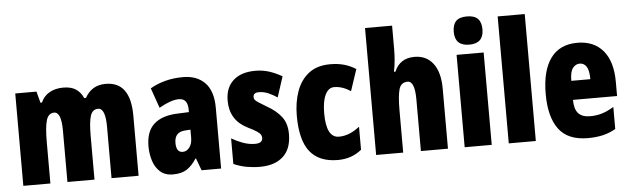

<svg xmlns="http://www.w3.org/2000/svg" viewBox="-49 -955 3749 1145"><g transform="rotate(-5 1825.5 -383.0)"><path d="M592 -563Q740 -563 740 -360V0H578V-307Q578 -419 534 -419Q500 -419 488 -381.5Q476 -344 476 -264V0H314V-307Q314 -419 271 -419Q237 -419 224.5 -379Q212 -339 212 -248V0H50V-553H177L195 -485H204Q220 -523 255 -543Q290 -563 338 -563Q387 -563 415.5 -542.5Q444 -522 457 -490H468Q487 -525 517.5 -544Q548 -563 592 -563Z M1055 -563Q1138 -563 1186 -513.5Q1234 -464 1234 -363V0H1117L1090 -73H1087Q1060 -31 1028.5 -10.5Q997 10 945 10Q898 10 869 -16Q840 -42 827 -83Q814 -124 814 -169Q814 -258 861.5 -301.5Q909 -345 1000 -349L1072 -352V-366Q1072 -434 1019 -434Q972 -434 900 -393L858 -513Q899 -537 948.5 -550Q998 -563 1055 -563ZM1042 -245Q976 -242 976 -176Q976 -119 1015 -119Q1039 -119 1055.5 -141Q1072 -163 1072 -198V-247Z M1655 -170Q1655 -81 1605 -35.5Q1555 10 1466 10Q1426 10 1386.5 3Q1347 -4 1309 -21V-174Q1339 -156 1375.5 -142.5Q1412 -129 1449 -129Q1494 -129 1494 -161Q1494 -170 1489.5 -179Q1485 -188 1467.5 -200Q1450 -212 1411 -231Q1308 -283 1308 -400Q1308 -477 1355 -520Q1402 -563 1488 -563Q1531 -563 1569 -551Q1607 -539 1647 -516L1607 -393Q1582 -410 1554.5 -422Q1527 -434 1498 -434Q1464 -434 1464 -408Q1464 -399 1468.5 -392Q1473 -385 1490 -374Q1507 -363 1542 -342Q1592 -314 1623.5 -274Q1655 -234 1655 -170Z M1933 10Q1821 10 1766 -58.5Q1711 -127 1711 -274Q1711 -355 1734.5 -420.5Q1758 -486 1807.5 -524.5Q1857 -563 1936 -563Q1982 -563 2019 -552.5Q2056 -542 2089 -521L2046 -392Q1997 -425 1947 -425Q1914 -425 1894.5 -386Q1875 -347 1875 -274Q1875 -128 1951 -128Q2014 -128 2075 -177V-39Q2016 10 1933 10Z M2324 -621Q2324 -587 2321 -552.5Q2318 -518 2311 -485H2320Q2353 -563 2440 -563Q2512 -563 2552 -510Q2592 -457 2592 -360V0H2430V-308Q2430 -419 2387 -419Q2347 -419 2335.5 -379Q2324 -339 2324 -253V0H2162V-760H2324Z M2773 -776Q2818 -776 2838.5 -754.5Q2859 -733 2859 -691Q2859 -607 2773 -607Q2687 -607 2687 -691Q2687 -734 2707.5 -755Q2728 -776 2773 -776ZM2854 -553V0H2692V-553Z M3118 0H2956V-760H3118Z M3415 -562Q3514 -562 3569 -497Q3624 -432 3624 -310V-225H3360Q3360 -170 3383 -144.5Q3406 -119 3454 -119Q3492 -119 3525 -129Q3558 -139 3596 -162V-30Q3560 -9 3519 0.5Q3478 10 3430 10Q3310 10 3255.5 -63Q3201 -136 3201 -274Q3201 -413 3255 -487.5Q3309 -562 3415 -562ZM3419 -437Q3394 -437 3377 -415Q3360 -393 3360 -339H3474Q3474 -392 3459 -414.5Q3444 -437 3419 -437Z"/></g></svg>

Font: Noto Sans Gujarati UI ExtraCondensed Black
Style: Regular
Weight: 900
Width: 2
Designer: Jelle Bosma - Monotype Design Team, Universal Thirst
Foundry: Monotype Imaging Inc.
Version: Version 2.106; ttfautohint (v1.8.4.7-5d5b)